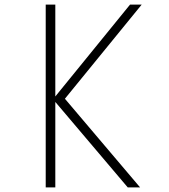

<svg xmlns="http://www.w3.org/2000/svg" viewBox="-20 -820 740 840"><path d="M539 0 222 -374V0H180V-800H222V-398L549 -800H600L264 -388L593 0Z"/></svg>

Font: Martian Mono Thin
Style: Regular
Weight: 100
Monospace: yes
Designer: Roman Shamin
Foundry: Evil Martians
Version: Version 1.000; ttfautohint (v1.8.4.7-5d5b)